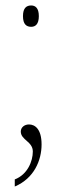

<svg xmlns="http://www.w3.org/2000/svg" viewBox="-20 -528 226 702"><path d="M94 -430C109 -430 122 -439 122 -469C122 -499 109 -508 94 -508C77 -508 64 -499 64 -469C64 -439 77 -430 94 -430ZM34 128V154C105 124 132 58 132 0C132 -56 108 -73 86 -73C69 -73 56 -62 56 -47C56 -16 100 -11 100 26C100 61 81 110 34 128Z"/></svg>

Font: Noto Serif Armenian ExtraCondensed Thin
Style: Regular
Weight: 100
Width: 2
Designer: Monotype Design Team
Foundry: Monotype Imaging Inc.
Version: Version 2.008